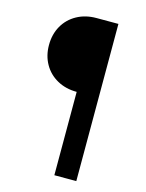

<svg xmlns="http://www.w3.org/2000/svg" viewBox="-125 -821 759 997"><g transform="rotate(15 254.5 -322.5)"><path d="M267 100H385V-745H267Q208 -745 162 -719.5Q116 -694 90.5 -649Q65 -604 65 -546Q65 -489 90.5 -444Q116 -399 162 -373.5Q208 -348 267 -348Z"/></g></svg>

Font: Custom Plus Jakarta Sans SemiBold
Style: Regular
Weight: 600
Designer: Gumpita Rahayu & FullSphere
Foundry: Tokotype & FullSphere
Version: Version 1.001;hotconv 1.0.117;makeotfexe 2.5.65602